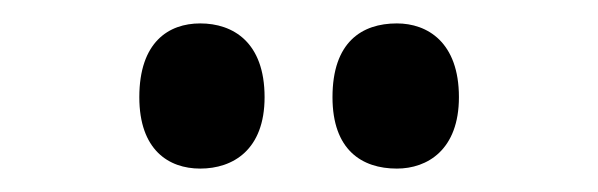

<svg xmlns="http://www.w3.org/2000/svg" viewBox="-20 -773 511 164"><path d="M319 -629C345 -629 372 -645 372 -690C372 -737 345 -753 319 -753C289 -753 264 -737 264 -690C264 -645 289 -629 319 -629ZM151 -629C179 -629 206 -645 206 -690C206 -737 179 -753 151 -753C124 -753 99 -737 99 -690C99 -645 124 -629 151 -629Z"/></svg>

Font: Noto Serif Devanagari ExtraCondensed
Style: Bold
Weight: 700
Width: 2
Designer: Universal Thirst, Indian Type Foundry and the Monotype Design Team
Foundry: Monotype Imaging Inc.
Version: Version 2.004